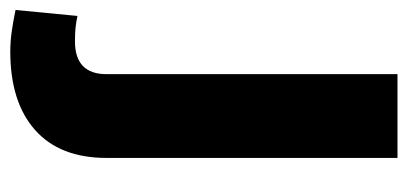

<svg xmlns="http://www.w3.org/2000/svg" viewBox="-232 -568 800 377"><g transform="rotate(-90 168.5 -380.0)"><path d="M210.9 0H46.4V-571.3Q46.4 -663.1 101.3 -711.7Q156.2 -760.3 254.9 -760.3Q275.9 -760.3 295.9 -757.3Q315.9 -754.4 336.9 -750L325.2 -628.4Q313.5 -630.9 302.7 -632.1Q292 -633.3 275.4 -633.3Q210.9 -633.3 210.9 -571.3Z"/></g></svg>

Font: Vazirmatn RD UI FD Black
Style: Regular
Weight: 900
Designer: Saber Rastikerdar
Foundry: Saber Rastikerdar
Version: Version 33.003